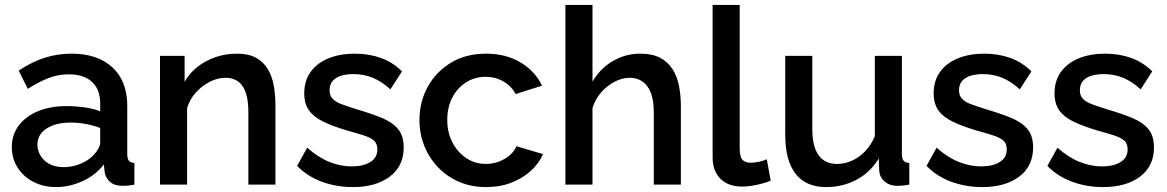

<svg xmlns="http://www.w3.org/2000/svg" viewBox="-20 -750 4740 780"><path d="M28 -153Q28 -203 56.5 -240.5Q85 -278 135 -298.5Q185 -319 251 -319Q286 -319 322.5 -314Q359 -309 387 -298V-331Q387 -386 354 -417Q321 -448 259 -448Q215 -448 176 -432.5Q137 -417 93 -389L56 -463Q108 -498 160.5 -515Q213 -532 271 -532Q376 -532 436.5 -476.5Q497 -421 497 -319V-124Q497 -105 503.5 -97Q510 -89 526 -88V0Q511 3 499 4Q487 5 479 5Q444 5 426 -12Q408 -29 405 -52L402 -82Q368 -38 315 -14Q262 10 208 10Q156 10 115 -11.5Q74 -33 51 -70Q28 -107 28 -153ZM361 -121Q373 -134 380 -147Q387 -160 387 -170V-230Q359 -241 328 -246.5Q297 -252 267 -252Q207 -252 169.5 -228Q132 -204 132 -162Q132 -139 144.5 -118Q157 -97 180.5 -84Q204 -71 239 -71Q275 -71 308 -85Q341 -99 361 -121Z M1099 0H989V-293Q989 -366 965.5 -400Q942 -434 896 -434Q864 -434 832.5 -418Q801 -402 776 -374.5Q751 -347 740 -311V0H630V-523H730V-418Q750 -453 782.5 -478.5Q815 -504 856 -518Q897 -532 943 -532Q990 -532 1020.5 -515Q1051 -498 1068.5 -468.5Q1086 -439 1092.5 -400.5Q1099 -362 1099 -319Z M1413 10Q1347 10 1288 -11.5Q1229 -33 1187 -76L1228 -150Q1273 -110 1318.5 -92Q1364 -74 1409 -74Q1455 -74 1484 -91.5Q1513 -109 1513 -143Q1513 -168 1498 -180Q1483 -192 1454.5 -201Q1426 -210 1386 -221Q1330 -238 1292 -256.5Q1254 -275 1235 -302Q1216 -329 1216 -371Q1216 -422 1242 -458Q1268 -494 1314.5 -513Q1361 -532 1422 -532Q1479 -532 1527.5 -514.5Q1576 -497 1613 -460L1566 -387Q1531 -419 1494.5 -434Q1458 -449 1416 -449Q1392 -449 1370 -443.5Q1348 -438 1333.5 -423.5Q1319 -409 1319 -383Q1319 -362 1331 -349Q1343 -336 1367 -327Q1391 -318 1426 -307Q1487 -289 1530 -271.5Q1573 -254 1596.5 -226.5Q1620 -199 1620 -151Q1620 -75 1563.5 -32.5Q1507 10 1413 10Z M1955 10Q1894 10 1844.5 -11.5Q1795 -33 1759 -71Q1723 -109 1703.5 -158Q1684 -207 1684 -262Q1684 -336 1717.5 -397Q1751 -458 1811.5 -495Q1872 -532 1955 -532Q2035 -532 2094.5 -496.5Q2154 -461 2182 -402L2075 -368Q2057 -401 2024.5 -419.5Q1992 -438 1953 -438Q1909 -438 1873.5 -415.5Q1838 -393 1817.5 -353.5Q1797 -314 1797 -262Q1797 -212 1818 -171.5Q1839 -131 1874.5 -107.5Q1910 -84 1954 -84Q1981 -84 2006.5 -93.5Q2032 -103 2051 -119.5Q2070 -136 2078 -156L2186 -124Q2169 -85 2135.5 -55Q2102 -25 2056.5 -7.5Q2011 10 1955 10Z M2746 0H2636V-293Q2636 -364 2610 -399Q2584 -434 2537 -434Q2508 -434 2477 -418Q2446 -402 2422 -374.5Q2398 -347 2387 -311V0H2277V-730H2387V-418Q2417 -471 2469 -501.5Q2521 -532 2581 -532Q2630 -532 2662 -515Q2694 -498 2712.5 -468.5Q2731 -439 2738.5 -400.5Q2746 -362 2746 -319Z M2875 -730H2985V-151Q2985 -111 2997 -100Q3009 -89 3027 -89Q3047 -89 3064.5 -93Q3082 -97 3095 -103L3111 -16Q3087 -6 3054 1Q3021 8 2995 8Q2939 8 2907 -23.5Q2875 -55 2875 -111Z M3170 -203V-523H3280V-225Q3280 -155 3305.5 -119.5Q3331 -84 3380 -84Q3411 -84 3440.5 -97Q3470 -110 3494.5 -135.5Q3519 -161 3534 -197V-523H3644V-124Q3644 -105 3651 -97Q3658 -89 3674 -88V0Q3657 3 3646 4Q3635 5 3625 5Q3595 5 3575 -11.5Q3555 -28 3552 -54L3550 -106Q3515 -49 3459 -19.5Q3403 10 3336 10Q3254 10 3212 -44Q3170 -98 3170 -203Z M3970 10Q3904 10 3845 -11.5Q3786 -33 3744 -76L3785 -150Q3830 -110 3875.5 -92Q3921 -74 3966 -74Q4012 -74 4041 -91.5Q4070 -109 4070 -143Q4070 -168 4055 -180Q4040 -192 4011.5 -201Q3983 -210 3943 -221Q3887 -238 3849 -256.5Q3811 -275 3792 -302Q3773 -329 3773 -371Q3773 -422 3799 -458Q3825 -494 3871.5 -513Q3918 -532 3979 -532Q4036 -532 4084.5 -514.5Q4133 -497 4170 -460L4123 -387Q4088 -419 4051.5 -434Q4015 -449 3973 -449Q3949 -449 3927 -443.5Q3905 -438 3890.5 -423.5Q3876 -409 3876 -383Q3876 -362 3888 -349Q3900 -336 3924 -327Q3948 -318 3983 -307Q4044 -289 4087 -271.5Q4130 -254 4153.5 -226.5Q4177 -199 4177 -151Q4177 -75 4120.5 -32.5Q4064 10 3970 10Z M4461 10Q4395 10 4336 -11.5Q4277 -33 4235 -76L4276 -150Q4321 -110 4366.5 -92Q4412 -74 4457 -74Q4503 -74 4532 -91.5Q4561 -109 4561 -143Q4561 -168 4546 -180Q4531 -192 4502.5 -201Q4474 -210 4434 -221Q4378 -238 4340 -256.5Q4302 -275 4283 -302Q4264 -329 4264 -371Q4264 -422 4290 -458Q4316 -494 4362.5 -513Q4409 -532 4470 -532Q4527 -532 4575.5 -514.5Q4624 -497 4661 -460L4614 -387Q4579 -419 4542.5 -434Q4506 -449 4464 -449Q4440 -449 4418 -443.5Q4396 -438 4381.5 -423.5Q4367 -409 4367 -383Q4367 -362 4379 -349Q4391 -336 4415 -327Q4439 -318 4474 -307Q4535 -289 4578 -271.5Q4621 -254 4644.5 -226.5Q4668 -199 4668 -151Q4668 -75 4611.5 -32.5Q4555 10 4461 10Z"/></svg>

Font: Raleway Thin SemiBold
Style: Regular
Weight: 600
Version: Version 4.026